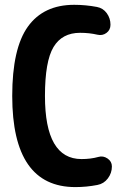

<svg xmlns="http://www.w3.org/2000/svg" viewBox="-20 -760 540 790"><path d="M384.8 -114.3Q404.3 -120.1 422.4 -107.9Q440.4 -95.7 440.4 -75.2Q440.4 -47.9 423.8 -25.9Q407.2 -3.9 380.9 1Q335.9 9.8 290 9.8Q30.3 9.8 30.3 -365.2Q30.3 -560.5 94.7 -650.4Q159.2 -740.2 285.2 -740.2Q332 -740.2 378.9 -731.4Q404.3 -726.6 419.4 -705.6Q434.6 -684.6 434.6 -658.2Q434.6 -636.7 418 -624.5Q401.4 -612.3 380.9 -617.2Q347.7 -625 309.6 -625Q235.4 -625 200.2 -566.4Q165 -507.8 165 -365.2Q165 -105.5 315.4 -105.5Q353.5 -105.5 384.8 -114.3Z"/></svg>

Font: Rounded-X Mgen+ 1m bold
Style: Bold
Weight: 700
Designer: [Source Han Sans]
Ryoko NISHIZUKA  (kana & ideographs); Paul D. Hunt (Latin, Greek & Cyrillic); Wenlong ZHANG  (bopomofo
Version: Version 1.059.20150602